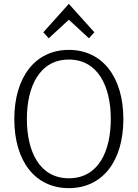

<svg xmlns="http://www.w3.org/2000/svg" viewBox="-20 -961 712 993"><path d="M336 12C510 12 618 -127 618 -345C618 -562 510 -703 336 -703C162 -703 54 -562 54 -345C54 -127 162 12 336 12ZM119 -346C119 -515 186 -653 336 -653C486 -653 553 -515 553 -346C553 -178 489 -39 336 -39C184 -39 119 -178 119 -346ZM232 -763 336 -859 440 -763 468 -794 336 -941 204 -794Z"/></svg>

Font: Repo Light
Style: Regular
Weight: 300
Designer: Stefan Peev
Foundry: Context Ltd
Version: Version 001.502